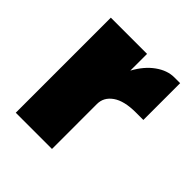

<svg xmlns="http://www.w3.org/2000/svg" viewBox="-147 -612 714 714"><g transform="rotate(45 210.0 -255.0)"><path d="M43 -500H233.5V-412Q259 -459 294.8 -484.5Q330.5 -510 367 -510H397.5V-316.5H358.5Q297 -316.5 265.2 -294.2Q233.5 -272 233.5 -236.5V0H43Z"/></g></svg>

Font: Overused Grotesk Black
Style: Regular
Weight: 900
Version: Version 0.004